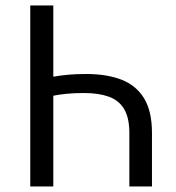

<svg xmlns="http://www.w3.org/2000/svg" viewBox="-20 -676 638 696"><path d="M89.7 0V-656.3H173.2V-398Q197.4 -402.2 225.7 -405Q254.1 -407.8 292.3 -407.8Q366.5 -407.8 420 -387.3Q473.4 -366.7 502.2 -319.8Q530.9 -272.9 530.9 -193.9V0H448.9V-193.9Q448.9 -248.8 430 -280.6Q411.2 -312.3 374.3 -325.6Q337.5 -338.8 284.4 -338.8Q248 -338.8 220.8 -336Q193.5 -333.2 173.2 -329V0Z"/></svg>

Font: Source Sans Variable
Style: Regular
Weight: 200
Designer: Paul D. Hunt
Foundry: Adobe Systems Incorporated
Version: Version 3.006;hotconv 1.0.111;makeotfexe 2.5.65597